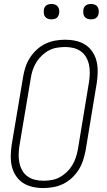

<svg xmlns="http://www.w3.org/2000/svg" viewBox="-20 -944 540 972"><path d="M199 8Q171 8 144.5 2Q118 -4 96.5 -18Q75 -32 60.5 -54Q46 -76 40 -101.5Q34 -127 34.5 -155Q35 -183 39 -210L97 -555Q101 -580 109 -604.5Q117 -629 131.5 -651.5Q146 -674 166 -692.5Q186 -711 210 -722.5Q234 -734 260 -738.5Q286 -743 310 -743Q338 -743 364.5 -737Q391 -731 412.5 -717Q434 -703 448.5 -681Q463 -659 469 -633.5Q475 -608 474.5 -580Q474 -552 470 -525L413 -180Q408 -155 400 -130.5Q392 -106 377.5 -83.5Q363 -61 343 -42.5Q323 -24 299 -12.5Q275 -1 249 3.5Q223 8 199 8ZM200 -29Q220 -29 241 -32.5Q262 -36 281 -46Q300 -56 316.5 -71.5Q333 -87 344.5 -105.5Q356 -124 363 -144.5Q370 -165 374 -186L431 -531Q434 -552 434.5 -574Q435 -596 430.5 -616.5Q426 -637 416 -654.5Q406 -672 389.5 -684Q373 -696 352.5 -701Q332 -706 310 -706Q290 -706 268.5 -702.5Q247 -699 228 -689Q209 -679 192.5 -663.5Q176 -648 164.5 -629.5Q153 -611 146 -590.5Q139 -570 136 -549L78 -204Q75 -183 74.5 -161Q74 -139 78.5 -118.5Q83 -98 93 -80.5Q103 -63 119.5 -51Q136 -39 157 -34Q178 -29 200 -29ZM441 -846Q431 -846 422.5 -849Q414 -852 408.5 -859Q403 -866 402 -875.5Q401 -885 402 -895Q403 -901 406 -907Q409 -913 415 -917Q421 -921 427.5 -922.5Q434 -924 440 -924Q450 -924 458.5 -921Q467 -918 472.5 -911Q478 -904 479.5 -894.5Q481 -885 479 -875Q478 -869 475 -863Q472 -857 466.5 -853Q461 -849 454 -847.5Q447 -846 441 -846ZM241 -846Q231 -846 222.5 -849Q214 -852 208.5 -859Q203 -866 202 -875.5Q201 -885 202 -895Q203 -901 206 -907Q209 -913 215 -917Q221 -921 227.5 -922.5Q234 -924 240 -924Q250 -924 258.5 -921Q267 -918 272.5 -911Q278 -904 279.5 -894.5Q281 -885 279 -875Q278 -869 275 -863Q272 -857 266.5 -853Q261 -849 254 -847.5Q247 -846 241 -846Z"/></svg>

Font: Iosevka Extralight Oblique
Style: Regular
Weight: 200
Italic angle: -9°
Monospace: yes
Designer: Belleve Invis
Foundry: Belleve Invis
Version: Version 32.5.0; ttfautohint (v1.8.4)